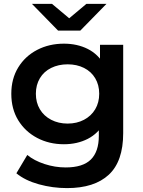

<svg xmlns="http://www.w3.org/2000/svg" viewBox="-20 -764 734 985"><path d="M324 201Q250 201 179.5 181.5Q109 162 64 125L120 31Q155 60 208.5 77.5Q262 95 317 95Q405 95 446 54.5Q487 14 487 -67V-162L497 -283L493 -404V-534H612V-81Q612 64 538 132.5Q464 201 324 201ZM308 -24Q232 -24 170.5 -56.5Q109 -89 73.5 -147Q38 -205 38 -283Q38 -360 73.5 -418Q109 -476 170.5 -508Q232 -540 308 -540Q376 -540 430 -513Q484 -486 516.5 -429Q549 -372 549 -283Q549 -194 516.5 -136.5Q484 -79 430 -51.5Q376 -24 308 -24ZM327 -130Q374 -130 411 -149.5Q448 -169 468.5 -203.5Q489 -238 489 -283Q489 -328 468.5 -362.5Q448 -397 411 -415.5Q374 -434 327 -434Q280 -434 242.5 -415.5Q205 -397 184.5 -362.5Q164 -328 164 -283Q164 -238 184.5 -203.5Q205 -169 242.5 -149.5Q280 -130 327 -130ZM278 -607 144 -744H247L383 -630H287L423 -744H526L392 -607Z"/></svg>

Font: MOST Montserrat SemiBold
Style: Regular
Weight: 600
Designer: Julieta Ulanovsky
Foundry: Julieta Ulanovsky
Version: Version 8.000;March 11, 2024;FontCreator 15.0.0.2926 64-bit